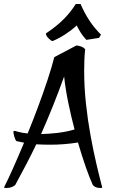

<svg xmlns="http://www.w3.org/2000/svg" viewBox="-44 -904 566 958"><path d="M-12 34Q-13 34 -18.5 33.5Q-24 33 -24 31Q-4 -8 22 -66.5Q48 -125 76 -192Q67 -194 57.5 -196Q48 -198 38 -200Q31 -208 27 -223.5Q23 -239 23 -244Q23 -251 26 -251Q32 -251 48.5 -246Q65 -241 94 -238Q121 -304 146.5 -372.5Q172 -441 193 -504.5Q214 -568 227 -619L337 -677Q345 -677 359 -672.5Q373 -668 381 -658Q378 -632 377 -604.5Q376 -577 376 -550Q376 -468 385 -385.5Q394 -303 408 -226.5Q422 -150 437.5 -84Q453 -18 466 31Q466 34 458 34Q443 34 434 30Q425 26 419 19Q403 -16 383.5 -72Q364 -128 345 -193Q277 -182 207 -182Q188 -182 171 -182.5Q154 -183 137 -184Q114 -136 88 -86Q62 -36 32 19Q24 26 13 30Q2 34 -12 34ZM161 -235Q201 -236 244 -241Q287 -246 328 -258Q310 -326 296 -395Q282 -464 276 -522Q247 -442 219 -372.5Q191 -303 161 -235ZM218 -699Q211 -700 198 -713Q185 -726 185 -737Q240 -774 274.5 -809Q309 -844 334 -884H358Q378 -838 402 -801.5Q426 -765 460 -731L450 -715L387 -705Q371 -722 359.5 -740Q348 -758 339 -777Q314 -754 282 -733Q250 -712 218 -699Z"/></svg>

Font: Julee
Style: Regular
Weight: 400
Designer: Julian Tunni
Foundry: Julian Tunni
Version: Version 1.002; ttfautohint (v1.8.4.7-5d5b);gftools[0.9.23]